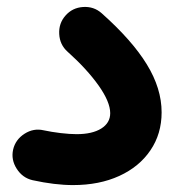

<svg xmlns="http://www.w3.org/2000/svg" viewBox="-20 -471 506 558"><path d="M18.1 -36.1Q24.9 -65.4 51.3 -82.3Q77.6 -99.1 106.9 -92.3Q129.9 -87.4 156.5 -84.2Q183.1 -81.1 202.6 -81.1Q248 -81.1 274.2 -97.4Q300.3 -113.8 300.3 -142.1Q300.3 -174.8 266.4 -222.7Q232.4 -270.5 176.3 -320.8Q153.8 -340.8 152.1 -372.1Q150.4 -403.3 170.4 -425.8Q190.4 -448.7 221.7 -450.7Q252.9 -452.6 275.4 -432.6Q363.8 -354 406.7 -283.9Q449.7 -213.9 449.7 -144.5Q449.7 -82 417.2 -34.2Q384.8 13.7 326.7 40.3Q268.6 66.9 192.4 66.9Q139.6 66.9 74.7 52.7Q45.4 45.9 28.6 19.5Q11.7 -6.8 18.1 -36.1Z"/></svg>

Font: Mikhak-DS1-FD ExtraBold
Style: Regular
Weight: 800
Designer: Amin Abedi
Version: Version 3.2